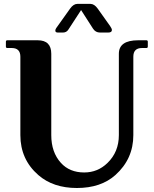

<svg xmlns="http://www.w3.org/2000/svg" viewBox="-20 -941 777 971"><path d="M371.6 -921.4H437Q457 -921.4 474.1 -897.5L536.6 -809.6Q545.9 -796.4 545.9 -789.1Q545.9 -776.4 526.9 -776.4H485.8Q462.9 -776.4 450.2 -796.4L390.1 -890.1L325.2 -790.5Q315.9 -776.4 297.9 -776.4H272.9Q259.8 -776.4 259.8 -786.1Q259.8 -792.5 264.6 -799.3L334.5 -897.5Q351.6 -921.4 371.6 -921.4ZM368.7 9.8Q249 9.8 173.8 -55.7Q83 -134.8 83 -257.8V-654.3Q83 -698.2 39.1 -698.2H17.1Q9.8 -698.2 9.8 -705.6V-730Q9.8 -737.3 17.1 -737.3H170.9Q239.3 -737.3 239.3 -668.9V-257.8Q239.3 -170.9 288.1 -117.2Q332 -68.8 405.8 -68.8Q474.1 -68.8 523.4 -116.7Q581.1 -172.4 581.1 -257.8V-668.9Q581.1 -737.3 678.7 -737.3H720.2Q727.5 -737.3 727.5 -730V-705.6Q727.5 -698.2 720.2 -698.2H698.2Q654.3 -698.2 654.3 -654.3V-257.8Q654.3 -137.2 563.5 -55.7Q490.2 9.8 368.7 9.8Z"/></svg>

Font: Simply Serif
Style: Bold
Weight: 700
Designer: Wojciech Kalinowski "wmk69" (wmk69@o2.pl)
Foundry: Wojciech Kalinowski "wmk69" (wmk69@o2.pl)
Version: Version 1.0.0; 2022-02-18